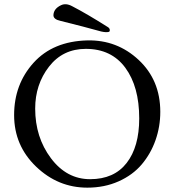

<svg xmlns="http://www.w3.org/2000/svg" viewBox="-20 -850 803 884"><path d="M446 -705Q371 -726 258 -754Q226 -761 226 -780Q227 -810 261 -826Q284 -837 313 -821Q379 -787 477 -725Q485 -720 485.5 -712Q486 -704 480 -703Q468 -700 446 -705ZM375 -625Q269 -625 205.5 -543Q142 -461 142 -350Q142 -218 214.5 -121.5Q287 -25 395 -25Q505 -25 563 -99.5Q621 -174 621 -305Q621 -451 557 -538Q493 -625 375 -625ZM45 -320Q45 -462 134.5 -561Q224 -660 382 -664Q519 -667 618.5 -574Q718 -481 718 -335Q718 -267 696 -204.5Q674 -142 632.5 -93Q591 -44 526 -15Q461 14 382 14Q247 14 146 -83Q45 -180 45 -320Z"/></svg>

Font: EB Garamond
Style: SC
Weight: 400
Version: Version 000.010